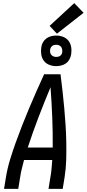

<svg xmlns="http://www.w3.org/2000/svg" viewBox="-20 -1211 556 1231"><path d="M6 0 18 -74Q27 -130 44 -186Q61 -242 81 -297.5Q101 -353 122.5 -408Q144 -463 167 -517.5Q190 -572 214 -626.5Q238 -681 263 -735H368Q375 -681 381 -626.5Q387 -572 392 -517.5Q397 -463 400.5 -408Q404 -353 405 -297.5Q406 -242 404.5 -186Q403 -130 394 -74L382 0H291L303 -74Q308 -101 310.5 -129Q313 -157 315 -185H134Q127 -157 120 -129.5Q113 -102 109 -74L97 0ZM318 -265Q319 -363 315 -459.5Q311 -556 304 -652Q264 -556 227 -459.5Q190 -363 158 -265ZM340 -787Q317 -787 295.5 -795.5Q274 -804 261 -821.5Q248 -839 244.5 -862Q241 -885 245 -909Q247 -925 255.5 -940Q264 -955 278 -965Q292 -975 308 -979Q324 -983 340 -983Q364 -983 385.5 -974.5Q407 -966 420 -948.5Q433 -931 436.5 -908Q440 -885 436 -861Q433 -845 425 -830Q417 -815 403 -805Q389 -795 372.5 -791Q356 -787 340 -787ZM340 -846Q347 -846 353.5 -847.5Q360 -849 365.5 -853Q371 -857 374.5 -863Q378 -869 379 -875Q380 -885 378.5 -894Q377 -903 372 -910Q367 -917 358.5 -920.5Q350 -924 340 -924Q334 -924 327.5 -922.5Q321 -921 315.5 -917Q310 -913 306.5 -907Q303 -901 302 -895Q300 -885 301.5 -876Q303 -867 308.5 -860Q314 -853 322.5 -849.5Q331 -846 340 -846ZM345 -995 298 -1045 456 -1191 516 -1129Z"/></svg>

Font: Iosevka Curly Medium Oblique
Style: Regular
Weight: 500
Italic angle: -9°
Monospace: yes
Designer: Belleve Invis
Foundry: Belleve Invis
Version: Version 11.1.0; ttfautohint (v1.8.3)